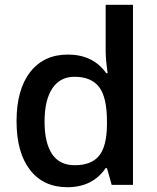

<svg xmlns="http://www.w3.org/2000/svg" viewBox="-20 -780 663 810"><path d="M264.2 9.8Q163.1 9.8 106.4 -63.5Q49.8 -136.7 49.8 -269Q49.8 -401.9 107.2 -475.8Q164.6 -549.8 266.1 -549.8Q372.6 -549.8 428.2 -471.2H434.1Q425.8 -529.3 425.8 -563V-759.8H541V0H451.2L431.2 -70.8H425.8Q370.6 9.8 264.2 9.8ZM294.9 -83Q365.7 -83 397.9 -122.8Q430.2 -162.6 431.2 -252V-268.1Q431.2 -370.1 397.9 -413.1Q364.7 -456.1 293.9 -456.1Q233.4 -456.1 200.7 -407Q168 -357.9 168 -267.1Q168 -177.2 199.7 -130.1Q231.4 -83 294.9 -83Z"/></svg>

Font: f4_1792           
Style: Regular
Weight: 600
Foundry: Ascender Corporation
Version: Version 1.10